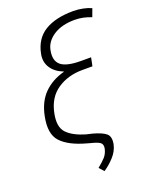

<svg xmlns="http://www.w3.org/2000/svg" viewBox="-165 -807 848 1080"><g transform="rotate(-20 259.0 -267.0)"><path d="M500 -650.9Q475.6 -660.6 451.4 -665.8Q427.2 -670.9 400.9 -670.9Q324.2 -670.9 274.9 -639.2Q225.6 -607.4 215.8 -557.6Q203.6 -497.6 236.3 -469.5Q269 -441.4 356.9 -441.4H416.5L408.2 -400.4L406.2 -391.1H346.7Q259.3 -391.1 195.8 -348.1Q132.3 -305.2 114.7 -216.8Q98.6 -138.7 133.1 -101.8Q167.5 -64.9 244.1 -43L277.3 -35.2Q333 -20 354.7 -1.2Q376.5 17.6 368.2 61.5Q359.9 100.6 330.3 132.8Q300.8 165 268.6 186L243.2 157.7Q273.9 132.8 290.3 114.3Q306.6 95.7 313 66.9Q317.4 42.5 303.2 31.7Q289.1 21 248.5 11.2L228 5.4Q127.4 -22 82.5 -70.1Q37.6 -118.2 58.1 -218.8Q74.2 -300.8 122.1 -348.9Q169.9 -397 244.6 -417L245.1 -418.5Q195.8 -437.5 172.6 -473.6Q149.4 -509.8 158.7 -555.7Q175.3 -641.1 239.7 -680.7Q304.2 -720.2 410.6 -720.2Q438.5 -720.2 467.8 -714.4Q497.1 -708.5 517.6 -698.7Z"/></g></svg>

Font: Franko
Style: Light Italic
Weight: 300
Designer: Google
Version: Version 1.200310; 2013